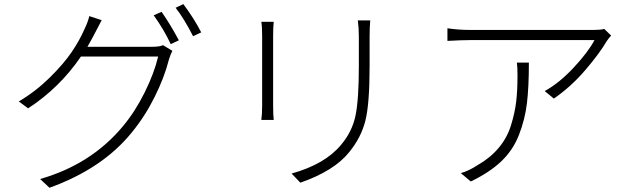

<svg xmlns="http://www.w3.org/2000/svg" viewBox="-20 -846 3040 923"><path d="M400.4 -621.1H711.9Q748 -621.1 763.7 -628.9L808.6 -601.6Q799.8 -585 792 -559.6Q770.5 -474.6 723.6 -380.4Q676.8 -286.1 613.3 -209Q472.7 -35.2 217.8 56.6L172.9 14.6Q418 -55.7 570.3 -238.3Q629.9 -309.6 675.8 -402.3Q721.7 -495.1 740.2 -574.2H369.1Q266.6 -423.8 115.2 -325.2L70.3 -358.4Q150.4 -405.3 218.8 -472.7Q287.1 -540 325.2 -596.7Q363.3 -653.3 385.7 -705.1Q403.3 -741.2 409.2 -768.6L468.8 -749Q451.2 -716.8 434.6 -683.6Q425.8 -666 400.4 -621.1ZM718.8 -772.5 756.8 -789.1Q797.9 -730.5 839.8 -652.3L800.8 -633.8Q768.6 -703.1 718.8 -772.5ZM824.2 -808.6 861.3 -826.2Q912.1 -758.8 947.3 -690.4L908.2 -671.9Q864.3 -757.8 824.2 -808.6Z M1236.3 -741.2H1295.9Q1293 -716.8 1293 -671.9V-339.8Q1293 -291 1295.9 -269.5H1236.3Q1240.2 -296.9 1240.2 -339.8V-671.9Q1240.2 -718.8 1236.3 -741.2ZM1700.2 -748H1759.8Q1756.8 -714.8 1756.8 -669.9V-529.3Q1756.8 -345.7 1736.3 -265.1Q1715.8 -184.6 1659.2 -115.2Q1586.9 -24.4 1423.8 32.2L1381.8 -11.7Q1543 -56.6 1620.1 -150.4Q1672.9 -212.9 1689 -290Q1705.1 -367.2 1705.1 -530.3V-669.9Q1705.1 -710.9 1700.2 -748Z M2464.8 -544.9H2522.5Q2522.5 -427.7 2513.2 -350.1Q2503.9 -272.5 2475.1 -198.2Q2446.3 -124 2389.6 -70.3Q2333 -16.6 2243.2 26.4L2195.3 -13.7Q2233.4 -24.4 2275.4 -51.8Q2336.9 -86.9 2377.4 -135.3Q2418 -183.6 2436.5 -243.7Q2455.1 -303.7 2461.4 -357.4Q2467.8 -411.1 2467.8 -483.4Q2467.8 -522.5 2464.8 -544.9ZM2884.8 -707 2918 -674.8Q2907.2 -664.1 2897.5 -649.4Q2861.3 -587.9 2793 -508.3Q2724.6 -428.7 2642.6 -372.1L2598.6 -408.2Q2668 -446.3 2737.8 -521Q2807.6 -595.7 2837.9 -653.3H2240.2Q2201.2 -653.3 2130.9 -649.4V-710Q2183.6 -702.1 2240.2 -702.1H2835Q2867.2 -702.1 2884.8 -707Z"/></svg>

Font: Gen Shin Gothic Light
Style: Regular
Weight: 200
Designer: [Source Han Sans]
Ryoko NISHIZUKA  (kana & ideographs); Paul D. Hunt (Latin, Greek & Cyrillic); Wenlong ZHANG  (bopomofo
Version: Version 1.002.20150607